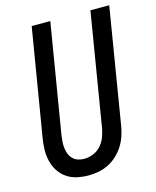

<svg xmlns="http://www.w3.org/2000/svg" viewBox="-112 -812 727 897"><g transform="rotate(-15 251.5 -363.5)"><path d="M205 8Q176 8 149 2Q122 -4 100 -19Q78 -34 63.5 -56.5Q49 -79 42.5 -105.5Q36 -132 36.5 -160Q37 -188 42 -217L128 -735H218L130 -204Q128 -188 127 -173Q126 -158 128 -143Q130 -128 135.5 -114.5Q141 -101 151.5 -91Q162 -81 176 -76.5Q190 -72 206 -72Q227 -72 249 -81Q271 -90 286.5 -107.5Q302 -125 310 -146Q318 -167 322 -189L412 -735H503L411 -176Q407 -152 399 -128Q391 -104 377 -82Q363 -60 343.5 -42Q324 -24 301 -12.5Q278 -1 253.5 3.5Q229 8 205 8Z"/></g></svg>

Font: Iosevka SS04 Medium Oblique
Style: Regular
Weight: 500
Italic angle: -9°
Monospace: yes
Designer: Belleve Invis
Foundry: Belleve Invis
Version: Version 19.0.0; ttfautohint (v1.8.4)